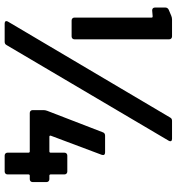

<svg xmlns="http://www.w3.org/2000/svg" viewBox="12 -752 740 803"><g transform="rotate(90 381.5 -350.0)"><path d="M144 -292V-688C144 -695 139 -700 132 -700H61C56 -700 51 -699 46 -697L20 -686C14 -683 11 -678 11 -672V-629C11 -622 15 -617 22 -617C23 -617 23 -617 24 -617L48 -619C51 -619 53 -618 53 -615V-292C53 -285 58 -280 65 -280H132C139 -280 144 -285 144 -292ZM471 -692 70 -14C65 -5 69 0 78 0H154C160 0 165 -2 168 -8L568 -686C573 -695 569 -700 560 -700H485C479 -700 474 -698 471 -692ZM729 -187H714C711 -187 709 -189 709 -192V-250C709 -257 704 -262 697 -262H630C623 -262 618 -257 618 -250V-192C618 -189 616 -187 613 -187H551C548 -187 546 -189 547 -193L627 -406C630 -415 626 -420 617 -420H547C540 -420 535 -417 533 -411L443 -178C441 -172 440 -168 440 -163V-117C440 -110 445 -105 452 -105H613C616 -105 618 -103 618 -100V-12C618 -5 623 0 630 0H697C704 0 709 -5 709 -12V-100C709 -103 711 -105 714 -105H729C736 -105 741 -110 741 -117V-175C741 -182 736 -187 729 -187Z"/></g></svg>

Font: Barlow Semi Condensed
Style: Bold
Weight: 700
Width: 4
Designer: Jeremy Tribby
Foundry: Tribby Type
Version: Version 1.422;hotconv 1.0.109;makeotfexe 2.5.65596